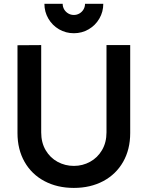

<svg xmlns="http://www.w3.org/2000/svg" viewBox="-20 -952 760 988"><path d="M360 -781Q318.6 -781 283.8 -801.2Q249 -821.5 228.8 -856.3Q208.5 -891.1 208.5 -932.5H302.5Q302.5 -916.7 310.2 -903.6Q318 -890.5 331.1 -882.8Q344.2 -875 360 -875Q375.9 -875 389 -882.8Q402.1 -890.5 409.8 -903.6Q417.5 -916.7 417.5 -932.5H511.5Q511.5 -891.1 491.2 -856.3Q471 -821.5 436.2 -801.2Q401.4 -781 360 -781ZM360 15Q274.7 15 208.8 -20Q143 -54.9 106.5 -118.9Q70 -182.9 70 -267.5V-719.2L192 -720V-270.7Q192 -218.1 215.1 -178.9Q238.2 -139.8 276.8 -119Q315.3 -98.3 360 -98.3Q405.1 -98.3 443.6 -119.5Q482.2 -140.6 505.1 -179.8Q528 -218.9 528 -270.7V-720H650V-267.5Q650 -183 613.5 -119Q577 -55 511.2 -20Q445.3 15 360 15Z"/></svg>

Font: Manrope
Style: Regular
Weight: 400
Designer: Mikhail Sharanda
Foundry: Mikhail Sharanda
Version: Version 4.503